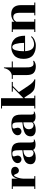

<svg xmlns="http://www.w3.org/2000/svg" viewBox="1496 -2206 720 3752"><g transform="rotate(-90 1856.0 -330.0)"><path d="M290 0H40V-20H90V-440H40V-460H240V-341Q249 -390 272.5 -421Q296 -452 324.5 -462Q353 -472 379.5 -472Q406 -472 430.5 -462.5Q455 -453 467 -424.5Q479 -396 468 -367.5Q457 -339 429.5 -327Q402 -315 379 -324Q356 -333 346 -348.5Q336 -364 332 -378Q322 -415 305 -415Q286 -415 263 -349.5Q240 -284 240 -211V-20H290Z M905 5Q823 5 802 -44Q752 8 649 8Q594 8 558.5 -17.5Q523 -43 523 -93Q523 -160 575 -196.5Q627 -233 757 -248L797 -253V-302Q797 -389 784 -419Q771 -449 732.5 -449Q694 -449 683 -438.5Q672 -428 675 -414.5Q678 -401 685 -379Q692 -357 692 -344Q692 -313 670.5 -291.5Q649 -270 618.5 -270Q588 -270 566 -291.5Q544 -313 544 -344Q544 -395 596.5 -431.5Q649 -468 753.5 -468Q858 -468 902.5 -427Q947 -386 947 -282V-102Q947 -49 960 -35.5Q973 -22 1008 -30V-20Q998 -10 970 -2.5Q942 5 905 5ZM797 -64V-234L761 -229Q715 -223 686.5 -194Q658 -165 662 -113Q667 -75 690 -54.5Q713 -34 743.5 -34Q774 -34 797 -64Z M1450 5Q1368 5 1347 -44Q1297 8 1194 8Q1139 8 1103.5 -17.5Q1068 -43 1068 -93Q1068 -160 1120 -196.5Q1172 -233 1302 -248L1342 -253V-302Q1342 -389 1329 -419Q1316 -449 1277.5 -449Q1239 -449 1228 -438.5Q1217 -428 1220 -414.5Q1223 -401 1230 -379Q1237 -357 1237 -344Q1237 -313 1215.5 -291.5Q1194 -270 1163.5 -270Q1133 -270 1111 -291.5Q1089 -313 1089 -344Q1089 -395 1141.5 -431.5Q1194 -468 1298.5 -468Q1403 -468 1447.5 -427Q1492 -386 1492 -282V-102Q1492 -49 1505 -35.5Q1518 -22 1553 -30V-20Q1543 -10 1515 -2.5Q1487 5 1450 5ZM1342 -64V-234L1306 -229Q1260 -223 1231.5 -194Q1203 -165 1207 -113Q1212 -75 1235 -54.5Q1258 -34 1288.5 -34Q1319 -34 1342 -64Z M2181 -20V0Q2045 0 1992.5 -19.5Q1940 -39 1889 -117L1826 -214L1813 -202V-20H1863V0H1613V-20H1663V-650H1613V-670H1813V-232L2022 -440H1941V-460H2131V-440H2052L1932 -321L2052 -141Q2133 -20 2181 -20Z M2415 -440V-196Q2415 -110 2422 -91.5Q2429 -73 2437 -60Q2452 -34 2489.5 -34Q2527 -34 2542 -44V-24Q2494 10 2437 10Q2353 10 2309 -30Q2265 -70 2265 -173V-440H2191V-460H2265Q2313 -468 2350 -506.5Q2387 -545 2401 -613H2415V-460H2531V-440Z M3034 -200H2732Q2742 -24 2869 -24Q2903 -24 2946.5 -40Q2990 -56 3010 -85L3024 -75Q3002 -38 2949 -14Q2896 10 2843.5 10Q2791 10 2749 -0.5Q2707 -11 2667 -36Q2627 -61 2604.5 -111Q2582 -161 2582 -232Q2582 -353 2649 -411.5Q2716 -470 2811.5 -470Q2907 -470 2970.5 -406Q3034 -342 3034 -200ZM2731 -220H2894Q2894 -312 2874.5 -381Q2855 -450 2812 -450Q2769 -450 2750 -383.5Q2731 -317 2731 -231Z M3632 -20H3682V0H3432V-20H3482V-300Q3482 -371 3461 -401Q3440 -431 3398 -431Q3341 -431 3307 -371V-20H3357V0H3107V-20H3157V-440H3107V-460H3307V-408Q3326 -434 3366.5 -452.5Q3407 -471 3454 -471Q3632 -471 3632 -278Z"/></g></svg>

Font: Rozha One
Style: Regular
Weight: 400
Designer: Tim Donaldson, Indian Type Foundry
Foundry: Indian Type Foundry
Version: Version 1.300;PS 1.0;hotconv 1.0.78;makeotf.lib2.5.61930; tt